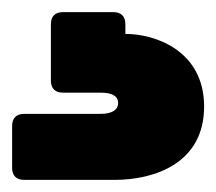

<svg xmlns="http://www.w3.org/2000/svg" viewBox="-30 -27 357 317"><path d="M177 29V13C177 0 170 -7 157 -7H74C61 -7 54 0 54 13V106C54 119 61 126 74 126H136C154 126 165 131 165 143C165 155 154 161 136 161H10C-3 161 -10 168 -10 181V250C-10 263 -3 270 10 270H159C226 270 307 242 307 149C307 57 227 29 177 29Z"/></svg>

Font: Malmofest Black-Rounded
Style: Regular
Weight: 800
Designer: Jonny Pinhorn (Poppins), Kolossal
Version: Version 1.004;Glyphs 3.1.2 (3151)